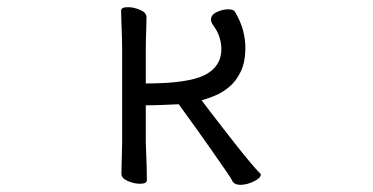

<svg xmlns="http://www.w3.org/2000/svg" viewBox="-20 -503 1040 536"><path d="M321 -366Q321 -376 320.5 -397Q320 -418 319 -440Q318 -462 318 -473Q318 -483 337 -483Q353 -483 371 -475.5Q389 -468 389 -455Q389 -447 388.5 -430.5Q388 -414 387.5 -396Q387 -378 387 -366V-270Q505 -270 551.5 -293.5Q598 -317 598 -366Q598 -382 592.5 -399.5Q587 -417 574 -434Q569 -442 569 -448Q569 -462 585.5 -469.5Q602 -477 617 -477Q632 -477 636 -470Q652 -443 658.5 -418Q665 -393 665 -370Q665 -330 652 -303Q639 -276 619.5 -260Q600 -244 579 -235.5Q558 -227 543 -223Q544 -221 557.5 -203.5Q571 -186 591 -160Q611 -134 633 -106Q655 -78 674.5 -54.5Q694 -31 705 -20Q708 -19 708 -15Q708 -6 688.5 3.5Q669 13 651 13Q635 13 629 3Q626 -4 612.5 -23.5Q599 -43 568 -87.5Q537 -132 479 -212Q460 -211 433.5 -210Q407 -209 387 -209V-106Q387 -100 388 -79Q389 -58 389.5 -35Q390 -12 390 0Q390 10 371 10Q355 10 337 2.5Q319 -5 319 -18Q319 -26 319.5 -44.5Q320 -63 320.5 -81Q321 -99 321 -106Z"/></svg>

Font: Klee One SemiBold
Style: Regular
Weight: 600
Designer: Fontworks Inc.
Foundry: Fontworks Inc.
Version: Version 1.00;January 12, 2022;FontCreator 13.0.0.2683 64-bit